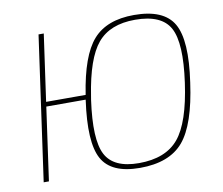

<svg xmlns="http://www.w3.org/2000/svg" viewBox="-78 -797 1048 904"><g transform="rotate(-10 445.5 -345.0)"><path d="M139 -371H328Q356 -554 421 -628Q486 -702 617 -702Q759 -702 805.5 -621.5Q852 -541 823 -343Q796 -146 729 -67Q662 12 521 12Q384 12 340 -68.5Q296 -149 324 -347V-349H136L87 0H62L159 -690H184ZM350 -349 349 -343Q323 -158 361 -84.5Q399 -11 520 -11Q648 -11 710 -85.5Q772 -160 798 -347Q824 -532 784.5 -605.5Q745 -679 618 -679Q498 -679 438.5 -608Q379 -537 352 -361Z"/></g></svg>

Font: Exo 2.0 Thin
Style: Italic
Weight: 250
Italic angle: -8°
Designer: Natanael Gama
Version: Version 1.001;PS 001.001;hotconv 1.0.70;makeotf.lib2.5.58329